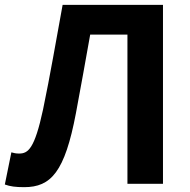

<svg xmlns="http://www.w3.org/2000/svg" viewBox="-28 -760 785 794"><path d="M72 14C183 14 240 -49 286 -292C306 -399 325 -504 345 -617H499V0H646V-740H231C204 -593 180 -451 150 -307C115 -144 88 -125 51 -125C38 -125 29 -127 19 -130L-8 3C14 11 36 14 72 14Z"/></svg>

Font: Noto Sans CJK KR Bold
Style: Regular
Weight: 700
Designer: Ryoko NISHIZUKA (kana & ideographs); Paul D. Hunt (Latin, Greek & Cyrillic); Wenlong ZHANG (bopomofo); Sandoll Communica
Foundry: Adobe Systems Incorporated
Version: Version 1.004;PS 1.004;hotconv 1.0.82;makeotf.lib2.5.63406